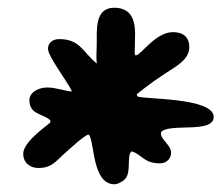

<svg xmlns="http://www.w3.org/2000/svg" viewBox="-20 -636 572 496"><path d="M275 -616C225 -616 230 -559 230 -524C230 -506 228 -489 230 -472C193 -502 187 -535 133 -535C117 -535 104 -526 104 -510C104 -490 152 -429 166 -400H163C151 -400 125 -410 102 -410C83 -410 56 -400 56 -377C56 -339 92 -343 110 -325V-320C110 -317 40 -272 40 -239C40 -216 57 -202 79 -202C112 -202 122 -217 144 -237C152 -244 199 -288 208 -288H210C225 -266 218 -160 276 -160C284 -160 292 -165 298 -169C323 -185 305 -234 320 -245C346 -238 351 -214 393 -214C410 -214 422 -226 422 -242C422 -260 396 -276 396 -290V-295C419 -319 532 -290 532 -334C532 -385 347 -379 335 -387L333 -392C334 -394 374 -424 377 -426L408 -447C432 -463 469 -481 469 -514C469 -541 452 -553 427 -553C381 -553 344 -493 331 -493C328 -493 328 -499 328 -501C328 -517 329 -532 329 -548C329 -587 317 -616 275 -616Z"/></svg>

Font: ChillLongCangKaiShu Bold
Style: Regular
Weight: 700
Version: Version 3.500;Glyphs 3.1.1 (3135)